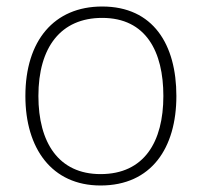

<svg xmlns="http://www.w3.org/2000/svg" viewBox="-20 -560 621 590"><path d="M522 -265C522 -423 451 -540 294 -540C146 -540 58 -435 58 -265C58 -104 139 10 289 10C445 10 522 -105 522 -265ZM98 -265C98 -415 167 -505 294 -505C429 -505 482 -401 482 -265C482 -124 423 -25 289 -25C160 -25 98 -122 98 -265Z"/></svg>

Font: Noto Sans Canadian Aboriginal ExtraLight
Style: Regular
Weight: 200
Designer: Monotype Design Team, Typotheque's Kevin King
Foundry: Monotype Imaging Inc.
Version: Version 2.004